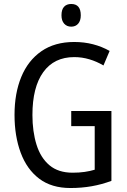

<svg xmlns="http://www.w3.org/2000/svg" viewBox="-20 -935 640 965"><path d="M338 -377H540V-26Q492 -8 441 1Q390 10 334 10Q239 10 177 -37Q115 -84 84 -167.5Q53 -251 53 -358Q53 -466 87 -548.5Q121 -631 188 -677.5Q255 -724 353 -724Q403 -724 447.5 -712.5Q492 -701 531 -679L500 -606Q466 -626 429 -637Q392 -648 353 -648Q252 -648 197.5 -572.5Q143 -497 143 -357Q143 -274 163.5 -208Q184 -142 228.5 -104.5Q273 -67 345 -67Q378 -67 405.5 -71Q433 -75 456 -82V-301H338ZM338 -915Q386 -915 386 -858Q386 -831 373 -816Q360 -801 338 -801Q316 -801 302.5 -816Q289 -831 289 -858Q289 -887 302 -901Q315 -915 338 -915Z"/></svg>

Font: Noto Sans Malayalam Condensed
Style: Regular
Weight: 400
Width: 3
Designer: Jelle Bosma - Monotype Design Team
Foundry: Monotype Imaging Inc.
Version: Version 2.104; ttfautohint (v1.8.4.7-5d5b)